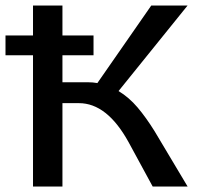

<svg xmlns="http://www.w3.org/2000/svg" viewBox="-20 -678 731 698"><path d="M542 -201 662 0H535L447 -162Q369 -303 267 -303H207V0H100V-477H0V-549H100V-658H207V-549H320V-477H207V-379H298Q318 -379 334 -376L530 -658H662L411 -347Q449 -324 480 -287.5Q511 -251 542 -201Z"/></svg>

Font: Ysabeau Semibold
Style: Regular
Weight: 600
Designer: Christian Thalmann (Catharsis Fonts)
Version: Version 0.003